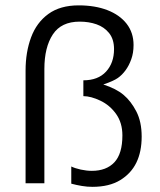

<svg xmlns="http://www.w3.org/2000/svg" viewBox="-20 -693 606 726"><path d="M76.7 0V-426.2Q76.7 -495.5 97.5 -551.7Q118.3 -607.8 162.9 -640.2Q207.5 -672.7 277.7 -672.7Q339.2 -672.7 385.8 -654.8Q432.5 -636.8 458.8 -603.2Q485 -569.5 485 -522.8Q485 -492.7 476.3 -468.8Q467.7 -444.8 454.7 -427.2Q441.7 -409.5 425.7 -398.2Q409.7 -386.8 370.7 -373.5Q419.5 -357.7 447.3 -334.2Q475.2 -310.8 495.4 -271.8Q515.7 -232.7 515.7 -176.5Q515.7 -119.2 495.6 -78Q475.5 -36.8 434.4 -11.8Q393.3 13.3 330.3 13.5Q310.7 13.7 289.3 10.1Q268 6.5 249.5 1.5V-63.5Q263.2 -56.7 285.3 -51.8Q307.5 -47 327.3 -47Q382.2 -47 412.5 -79.3Q442.8 -111.7 442.8 -181Q442.8 -228.5 419.1 -261.9Q395.3 -295.3 359.6 -312.3Q323.8 -329.3 295.2 -329.5V-389.3Q350.8 -389.3 381 -422.2Q411.2 -455 411.2 -507.3Q411.2 -544.5 392.7 -567.7Q374.2 -590.8 345.2 -601Q316.2 -611.2 281.3 -611.2Q211.5 -611.2 179.7 -562.7Q147.8 -514.2 147.8 -432.3V0Z"/></svg>

Font: Vivano Light
Style: Regular
Weight: 300
Designer: Joe Prince, Josias Burgherr
Version: Version 2.064;September 19, 2022;FontCreator 14.0.0.2877 64-